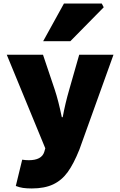

<svg xmlns="http://www.w3.org/2000/svg" viewBox="-20 -858 676 1081"><path d="M69 189 105 41Q123 44 142 44Q214 44 229 -2L235 -23L18 -550H222L288 -354Q309 -291 328 -198H333Q347 -275 370 -354L426 -550H619L427 -16Q395 64 361.5 110.5Q328 157 279.5 180Q231 203 159 203Q130 203 109.5 200Q89 197 69 189ZM340 -838H553L564 -817L376 -626H223Z"/></svg>

Font: Nebula Sans Black
Style: Regular
Weight: 900
Designer: Paul D. Hunt for Adobe (as Source Sans)
Foundry: Nebula Entertainment & Broadcasting LLC
Version: Version 1.010